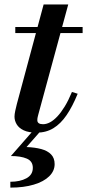

<svg xmlns="http://www.w3.org/2000/svg" viewBox="-20 -580 388 854"><path d="M143 10Q107.5 10 85.8 -0.2Q64 -10.5 54.2 -27Q44.5 -43.5 44.5 -61Q44.5 -71.5 47.8 -87Q51 -102.5 55 -117.5L174 -560H283.5L150.5 -71Q149 -65.5 147.5 -59Q146 -52.5 146 -45.5Q146 -27.5 171.5 -27.5Q186.5 -27.5 202.5 -36Q218.5 -44.5 235 -62Q251.5 -79.5 268 -106.5Q284.5 -133.5 300 -171L325.5 -163Q302.5 -106.5 276.2 -68Q250 -29.5 217.5 -9.8Q185 10 143 10ZM48 -433V-460H347.5V-433ZM26 254.5V228.5Q69 228.5 97.5 213Q126 197.5 126 166.5Q126 137 99.2 125.5Q72.5 114 28.5 114L133 -5.5H168L98 74Q135.5 75.5 163.5 83Q191.5 90.5 207.2 106.8Q223 123 223 150Q223 180.5 198.8 204.2Q174.5 228 130.2 241.2Q86 254.5 26 254.5Z"/></svg>

Font: Bodoni Moda 9pt SemiBold
Style: Italic
Weight: 600
Italic angle: -13°
Designer: Owen Earl
Foundry: indestructible type
Version: Version 2.004